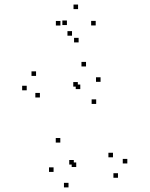

<svg xmlns="http://www.w3.org/2000/svg" viewBox="-20 -808 660 843"><path d="M498 -27.5V-47.5H478V-27.5ZM539 -90.3V-110.3H519V-90.3ZM476 -117.3V-137.3H456V-117.3ZM314.7 -74.7V-94.7H294.7V-74.7ZM304 -85.5V-105.5H284V-85.5ZM402.3 -351.7V-371.7H382.3V-351.7ZM421.5 -448.7V-468.7H401.5V-448.7ZM357.7 -516.2V-536.2H337.7V-516.2ZM138.3 -474.7V-494.7H118.3V-474.7ZM97.3 -411.5V-431.5H77.3V-411.5ZM155.2 -380V-400H135.2V-380ZM321.7 -427.7V-447.7H301.7V-427.7ZM332.5 -416.8V-436.8H312.5V-416.8ZM244.8 -182V-202H224.8V-182ZM215.2 -53.2V-73.2H195.2V-53.2ZM280.8 14.8V-5.2H260.8V14.8ZM400.2 -696.3V-716.3H380.2V-696.3ZM322.8 -768V-788H302.8V-768ZM245.3 -696V-716H225.3V-696ZM296.2 -651.3V-671.3H276.2V-651.3ZM273.8 -698V-718H253.8V-698ZM325.2 -621.8V-641.8H305.2V-621.8Z"/></svg>

Font: Monaspace Radon Dots Var
Style: Regular
Weight: 400
Designer: Riley Cran and the Lettermatic Team
Version: Version 1.100 (Monaspace Radon Dots)